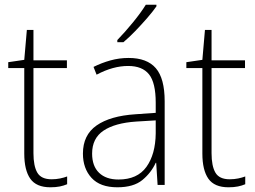

<svg xmlns="http://www.w3.org/2000/svg" viewBox="-20 -785 1084 815"><path d="M199 -24Q218 -24 235 -27.5Q252 -31 265 -36V-3Q251 3 234 6.5Q217 10 194 10Q134 10 108.5 -26.5Q83 -63 83 -133V-496H15V-521L83 -531L94 -658H122V-529H264V-496H122V-135Q122 -80 138.5 -52Q155 -24 199 -24Z M526 -539Q604 -539 641.5 -495.5Q679 -452 679 -355V0H649L643 -94H641Q622 -52 584.5 -21Q547 10 478 10Q405 10 368.5 -30Q332 -70 332 -133Q332 -212 390 -252.5Q448 -293 555 -300L641 -306V-349Q641 -434 612.5 -469.5Q584 -505 524 -505Q492 -505 459 -496Q426 -487 390 -468L377 -501Q411 -518 448.5 -528.5Q486 -539 526 -539ZM558 -269Q468 -263 419.5 -230.5Q371 -198 371 -133Q371 -80 400.5 -51.5Q430 -23 483 -23Q563 -23 601.5 -76.5Q640 -130 641 -219V-274ZM644 -758Q628 -735 604 -707.5Q580 -680 554 -653Q528 -626 504 -606H478V-615Q510 -648 544 -689.5Q578 -731 599 -765H644Z M955 -24Q974 -24 991 -27.5Q1008 -31 1021 -36V-3Q1007 3 990 6.5Q973 10 950 10Q890 10 864.5 -26.5Q839 -63 839 -133V-496H771V-521L839 -531L850 -658H878V-529H1020V-496H878V-135Q878 -80 894.5 -52Q911 -24 955 -24Z"/></svg>

Font: Noto Sans Gurmukhi SemiCondensed ExtraLight
Style: Regular
Weight: 200
Width: 4
Designer: Jelle Bosma - Monotype Design Team
Foundry: Monotype Imaging Inc.
Version: Version 2.004; ttfautohint (v1.8.4.7-5d5b)